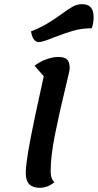

<svg xmlns="http://www.w3.org/2000/svg" viewBox="-20 -872 467 917"><path d="M103 -46Q103 -87 122.5 -192Q142 -297 189 -508L145 -558Q169 -577 200.5 -588.5Q232 -600 258 -600Q288 -600 300.5 -587.5Q313 -575 313 -545Q313 -537 294 -459Q263 -332 242.5 -229Q222 -126 222 -55Q222 -17 240 -2Q207 25 171 25Q137 25 120 8Q103 -9 103 -46ZM128 -722Q171 -739 204 -758.5Q237 -778 273 -804Q308 -830 328.5 -841Q349 -852 373 -852Q427 -852 427 -791Q427 -758 418 -737Q371 -737 330.5 -725.5Q290 -714 234 -692Q183 -671 165 -671Q137 -671 128 -722Z"/></svg>

Font: Lemonada
Style: Regular
Weight: 400
Designer: Mohamed Gaber (Arabic) Eduardo Tunni (Latin)
Foundry: Kief Type Foundry
Version: Version 3.006